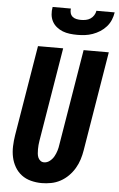

<svg xmlns="http://www.w3.org/2000/svg" viewBox="-63 -998 647 1048"><g transform="rotate(5 261.0 -473.5)"><path d="M206 8Q176 8 147 0.5Q118 -7 95.5 -24Q73 -41 58.5 -66Q44 -91 38 -119.5Q32 -148 33 -178.5Q34 -209 39 -240L121 -735H259L174 -221Q172 -209 171 -197.5Q170 -186 170 -174.5Q170 -163 171 -151.5Q172 -140 176 -130Q180 -120 188.5 -113Q197 -106 209 -106Q226 -106 240.5 -117.5Q255 -129 263.5 -144.5Q272 -160 277 -176.5Q282 -193 284 -209L371 -735H509L419 -190Q415 -165 407 -139.5Q399 -114 385 -90.5Q371 -67 351.5 -47.5Q332 -28 308 -15Q284 -2 257.5 3Q231 8 206 8ZM329 -815Q308 -815 287.5 -817.5Q267 -820 249 -827Q231 -834 215.5 -846.5Q200 -859 191 -876Q182 -893 180 -913.5Q178 -934 182 -955H282Q280 -942 283.5 -930Q287 -918 296 -910.5Q305 -903 317.5 -900.5Q330 -898 342 -898Q355 -898 368.5 -900.5Q382 -903 393.5 -910.5Q405 -918 412.5 -930Q420 -942 422 -955H522Q519 -934 510.5 -913.5Q502 -893 487 -876Q472 -859 453 -847Q434 -835 413 -827.5Q392 -820 371 -817.5Q350 -815 329 -815Z"/></g></svg>

Font: Iosevka Curly Heavy Oblique
Style: Regular
Weight: 900
Italic angle: -9°
Monospace: yes
Designer: Belleve Invis
Foundry: Belleve Invis
Version: Version 11.1.0; ttfautohint (v1.8.3)